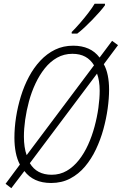

<svg xmlns="http://www.w3.org/2000/svg" viewBox="-20 -969 651 1027"><path d="M40.5 37.6 9.8 14.2 86.4 -88.9Q71.3 -117.2 64.2 -153.8Q57.1 -190.4 57.1 -231.9Q57.1 -285.6 65.9 -342.3Q74.7 -398.9 91.8 -454.3Q108.9 -509.8 134.8 -558.3Q160.6 -606.9 195.8 -644.5Q231 -682.1 274.7 -703.4Q318.4 -724.6 371.6 -724.6Q417.5 -724.6 452.9 -709Q488.3 -693.4 512.7 -661.1L579.6 -750.5L611.3 -727.5L535.2 -625.5Q549.3 -600.6 556.4 -565.9Q563.5 -531.2 563.5 -489.7Q563.5 -442.9 555.9 -388.2Q548.3 -333.5 533 -277.6Q517.6 -221.7 493.2 -170.2Q468.8 -118.7 434.6 -78.1Q400.4 -37.6 355.2 -13.9Q310.1 9.8 253.4 9.8Q205.1 9.8 169.4 -6.6Q133.8 -22.9 110.4 -54.2ZM256.3 -34.2Q300.8 -34.2 337.2 -55.4Q373.5 -76.7 402.1 -113Q430.7 -149.4 451.4 -195.3Q472.2 -241.2 485.8 -292Q499.5 -342.8 506.3 -392.3Q513.2 -441.9 513.2 -484.4Q513.2 -510.7 509.5 -533.9Q505.9 -557.1 499 -575.2L139.6 -96.2Q157.7 -65.4 187 -49.8Q216.3 -34.2 256.3 -34.2ZM122.6 -139.2 482.9 -619.6Q464.8 -649.9 436.3 -665.5Q407.7 -681.2 367.2 -681.2Q322.3 -681.2 285.4 -660.4Q248.5 -639.6 219.7 -603.5Q190.9 -567.4 169.7 -522Q148.4 -476.6 135 -427Q121.6 -377.4 114.7 -328.9Q107.9 -280.3 107.9 -238.3Q107.9 -209.5 111.6 -184.3Q115.2 -159.2 122.6 -139.2ZM363.8 -789.1 363.3 -797.4Q386.2 -820.3 409.4 -847.2Q432.6 -874 453.1 -900.9Q473.6 -927.7 486.3 -949.2H541.5V-940.9Q530.3 -925.3 512.5 -905Q494.6 -884.8 473.9 -863.3Q453.1 -841.8 432.4 -822.5Q411.6 -803.2 393.1 -789.1Z"/></svg>

Font: Open Sans SemiCondensed Light
Style: Italic
Weight: 300
Width: 4
Italic angle: -12°
Designer: Monotype Design Team
Foundry: Monotype Imaging Inc.
Version: Version 3.000